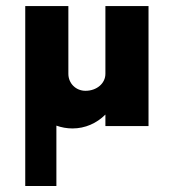

<svg xmlns="http://www.w3.org/2000/svg" viewBox="-20 -417 574 635"><path d="M328.6 -397V-172.9C328.6 -141.1 299.8 -116.7 262.7 -116.7C231 -116.7 206.1 -141.1 206.1 -172.9V-397H63.5V198.2H166.5V-1.5C183.1 4.4 201.2 7.8 219.7 7.8C261.7 7.8 299.8 -9.3 328.6 -38.1V0H471.2V-397Z"/></svg>

Font: Now Black
Style: Regular
Weight: 400
Designer: Alfredo Marco Pradil
Foundry: Alfredo Marco Pradil
Version: Version 1.200;hotconv 1.0.109;makeotfexe 2.5.65596